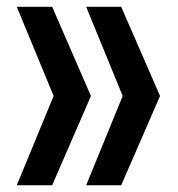

<svg xmlns="http://www.w3.org/2000/svg" viewBox="-20 -550 529 570"><path d="M339.8 -529.8 455.1 -265.1 339.8 0H235.8L344.2 -265.1L235.8 -529.8ZM29.8 0 139.2 -265.1 29.8 -529.8H134.8L250 -265.1L134.8 0Z"/></svg>

Font: Lumene Sans Condensed
Style: Bold
Weight: 600
Width: 3
Designer: Deni Anggara
Version: Version 1.003;Glyphs 3.1.2 (3151)